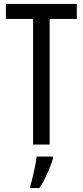

<svg xmlns="http://www.w3.org/2000/svg" viewBox="-20 -734 421 975"><path d="M232 0V-638H370V-714H10V-638H148V0ZM249 71V61H166C162 101 145 174 134 210V221H180C207 181 235 120 249 71Z"/></svg>

Font: Noto Sans Thai Looped ExtraCondensed
Style: Regular
Weight: 400
Width: 2
Designer: Sasikarn Vongin, Ben Mitchell
Foundry: The Fontpad Ltd
Version: Version 1.001